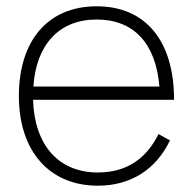

<svg xmlns="http://www.w3.org/2000/svg" viewBox="-20 -575 613 610"><path d="M291 -27C167.5 -27 89.5 -112 85 -258H533C533 -445.5 442.5 -555 287 -555C133.5 -555 40 -447.5 40 -270C40 -93.5 138 15 291 15C394.5 15 475.5 -36 520 -129L483.5 -149C446 -73 384.5 -27 291 -27ZM86 -300C95 -434 168.5 -513 287 -513C404.5 -513 475 -438 486.5 -300Z"/></svg>

Font: Vela Sans ExtLt
Style: Regular
Weight: 200
Designer: Principal design: Mikhail Sharanda - project Manrope.
Design modification: Ravid Balaliev
Foundry: Mikhail Sharanda
Version: Version 1.001